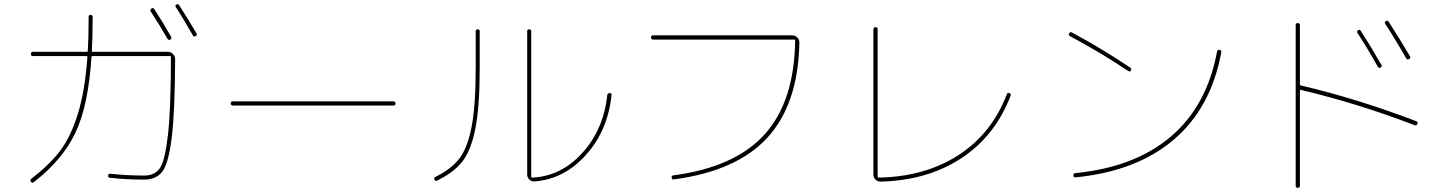

<svg xmlns="http://www.w3.org/2000/svg" viewBox="-20 -862 7040 932"><path d="M793 -673.8Q759.8 -732.4 711.9 -805.7Q707 -814.5 714.8 -820.3Q723.6 -826.2 728.5 -818.4Q771.5 -752.9 810.5 -683.6Q815.4 -674.8 806.6 -669.9Q797.9 -665 793 -673.8ZM916 -690.4Q866.2 -778.3 834 -826.2Q828.1 -835 835.9 -839.8Q844.7 -844.7 849.6 -836.9Q897.5 -762.7 933.6 -700.2Q938.5 -691.4 929.7 -686.5Q920.9 -681.6 916 -690.4ZM131.8 5.9Q219.7 -61.5 271.5 -129.4Q323.2 -197.3 357.9 -309.1Q392.6 -420.9 404.3 -585.9Q404.3 -589.8 399.4 -589.8H139.6Q129.9 -589.8 129.9 -600.1Q129.9 -610.4 139.6 -610.4H400.4Q406.2 -610.4 406.2 -615.2Q410.2 -682.6 410.2 -780.3Q410.2 -790 419.9 -790Q429.7 -790 429.7 -779.3Q429.7 -683.6 425.8 -615.2Q425.8 -610.4 430.7 -610.4H794.9Q809.6 -610.4 819.8 -599.6Q830.1 -588.9 830.1 -574.2Q829.1 -322.3 814 -197.3Q798.8 -72.3 769.5 -31.2Q740.2 9.8 679.7 9.8Q593.8 9.8 513.7 1Q502.9 -1 504.9 -9.8Q506.8 -20.5 515.6 -18.6Q593.8 -9.8 679.7 -9.8Q729.5 -9.8 754.9 -43.9Q780.3 -78.1 794.9 -204.1Q809.6 -330.1 809.6 -585Q809.6 -589.8 804.7 -589.8H429.7Q423.8 -589.8 423.8 -584Q409.2 -351.6 346.7 -218.8Q284.2 -85.9 143.6 22.5Q135.7 28.3 129.9 20Q124 11.7 131.8 5.9Z M1110.4 -349.6Q1100.6 -349.6 1100.1 -359.9Q1099.6 -370.1 1110.4 -370.1H1889.6Q1899.4 -370.1 1899.9 -359.9Q1900.4 -349.6 1889.6 -349.6Z M2575.2 18.6Q2560.5 19.5 2549.8 9.8Q2539.1 0 2539.1 -14.6V-710Q2539.1 -719.7 2548.8 -719.7Q2558.6 -719.7 2558.6 -710V-4.9Q2558.6 0 2563.5 0Q2703.1 -5.9 2806.6 -119.6Q2910.2 -233.4 2927.7 -400.4Q2929.7 -410.2 2939.5 -410.2Q2950.2 -410.2 2948.2 -399.4Q2930.7 -228.5 2824.7 -110.4Q2718.8 7.8 2575.2 18.6ZM2101.6 14.6Q2092.8 18.6 2088.9 9.8Q2085 0 2092.8 -2.9Q2168.9 -40 2209 -91.3Q2249 -142.6 2269 -245.6Q2289.1 -348.6 2289.1 -530.3V-710Q2289.1 -719.7 2298.8 -719.7Q2308.6 -719.7 2308.6 -710V-530.3Q2308.6 -344.7 2287.6 -238.3Q2266.6 -131.8 2224.6 -78.1Q2182.6 -24.4 2101.6 14.6Z M3150.4 -669.9Q3140.6 -669.9 3140.1 -680.2Q3139.6 -690.4 3150.4 -690.4H3825.2Q3839.8 -690.4 3850.1 -680.2Q3860.4 -669.9 3860.4 -655.3Q3854.5 -356.4 3705.1 -193.8Q3555.7 -31.2 3251 8.8Q3242.2 10.7 3240.2 0Q3238.3 -8.8 3248 -10.7Q3546.9 -49.8 3691.4 -209.5Q3835.9 -369.1 3839.8 -665Q3839.8 -669.9 3835 -669.9Z M4255.9 19.5Q4241.2 20.5 4230.5 10.3Q4219.7 0 4219.7 -14.6V-719.7Q4219.7 -729.5 4230 -730Q4240.2 -730.5 4240.2 -719.7V-4.9Q4240.2 0 4245.1 0Q4469.7 -3.9 4632.3 -108.9Q4794.9 -213.9 4867.2 -404.3Q4871.1 -414.1 4879.9 -410.2Q4889.6 -406.2 4885.7 -397.5Q4811.5 -203.1 4647.5 -94.7Q4483.4 13.7 4255.9 19.5Z M5173.8 -686.5Q5165 -691.4 5169.9 -700.2Q5174.8 -709 5183.6 -704.1Q5324.2 -628.9 5465.8 -534.2Q5474.6 -529.3 5469.7 -519.5Q5464.8 -511.7 5456.1 -517.6Q5322.3 -607.4 5173.8 -686.5ZM5190.4 -9.8Q5190.4 -20.5 5198.2 -21.5Q5488.3 -49.8 5663.6 -199.2Q5838.9 -348.6 5887.7 -611.3Q5889.6 -622.1 5899.9 -620.1Q5910.2 -618.2 5908.2 -607.4Q5858.4 -337.9 5677.7 -184.1Q5497.1 -30.3 5200.2 -1Q5190.4 -1 5190.4 -9.8Z M6668 -538.1Q6615.2 -632.8 6569.3 -702.1Q6564.5 -709 6572.3 -714.8Q6579.1 -720.7 6585 -712.9Q6636.7 -632.8 6685.5 -546.9Q6690.4 -539.1 6681.6 -534.2Q6672.9 -529.3 6668 -538.1ZM6805.7 -579.1Q6755.9 -667 6704.1 -746.1Q6699.2 -754.9 6707 -759.8Q6715.8 -764.6 6720.7 -756.8Q6782.2 -661.1 6824.2 -588.9Q6829.1 -580.1 6819.8 -575.2Q6810.5 -570.3 6805.7 -579.1ZM6269.5 40V-740.2Q6269.5 -750 6279.8 -750Q6290 -750 6290 -740.2V-453.1Q6290 -448.2 6293.9 -447.3Q6569.3 -382.8 6855.5 -273.4Q6864.3 -269.5 6860.4 -260.3Q6856.4 -251 6847.7 -253.9Q6570.3 -360.4 6293.9 -425.8Q6293 -426.8 6291.5 -425.3Q6290 -423.8 6290 -421.9V40Q6290 49.8 6279.8 49.8Q6269.5 49.8 6269.5 40Z"/></svg>

Font: Rounded-X Mgen+ 1mn thin
Style: Regular
Weight: 100
Designer: [Source Han Sans]
Ryoko NISHIZUKA  (kana & ideographs); Paul D. Hunt (Latin, Greek & Cyrillic); Wenlong ZHANG  (bopomofo
Version: Version 1.059.20150602